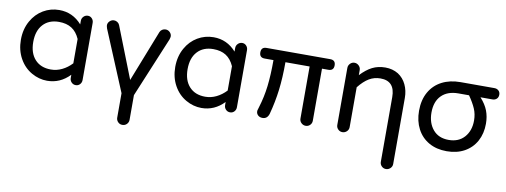

<svg xmlns="http://www.w3.org/2000/svg" viewBox="-60 -834 3662 1389"><g transform="rotate(10 1770.5 -139.5)"><path d="M168.9 -20.5Q112.3 -52.7 79.1 -112.8Q45.9 -172.9 45.9 -249Q45.9 -327.1 80.1 -387.7Q112.3 -445.3 166 -477.1Q219.7 -508.8 283.2 -508.8Q381.8 -508.8 449.2 -432.6V-459Q449.2 -477.5 462.4 -490.7Q475.6 -503.9 494.1 -503.9Q511.7 -503.9 523.9 -490.7Q536.1 -477.5 536.1 -459V-39.1Q536.1 -20.5 523.9 -7.3Q511.7 5.9 493.2 5.9Q474.6 5.9 461.9 -7.3Q449.2 -20.5 449.2 -39.1V-62.5Q378.9 10.7 283.2 10.7Q223.6 10.7 168.9 -20.5ZM295.9 -74.2Q338.9 -74.2 377.9 -93.3Q417 -112.3 449.2 -146.5V-325.2Q426.8 -376 389.2 -399.9Q351.6 -423.8 295.9 -423.8Q221.7 -423.8 179.2 -377.4Q136.7 -331.1 136.7 -249Q136.7 -167 179.2 -120.6Q221.7 -74.2 295.9 -74.2Z M843.8 217.8Q830.1 204.1 830.1 185.5V5.9L645.5 -437.5Q640.6 -454.1 640.6 -460Q640.6 -477.5 654.3 -490.7Q668 -503.9 685.5 -503.9Q699.2 -503.9 710.4 -496.6Q721.7 -489.3 726.6 -477.5L875 -99.6L1023.4 -477.5Q1028.3 -489.3 1039.6 -496.6Q1050.8 -503.9 1064.5 -503.9Q1083 -503.9 1096.2 -490.7Q1109.4 -477.5 1109.4 -460Q1109.4 -454.1 1104.5 -437.5L920.9 3.9V185.5Q920.9 204.1 907.2 217.8Q894.5 230.5 875 230.5Q856.4 230.5 843.8 217.8Z M1302.7 -20.5Q1246.1 -52.7 1212.9 -112.8Q1179.7 -172.9 1179.7 -249Q1179.7 -327.1 1213.9 -387.7Q1246.1 -445.3 1299.8 -477.1Q1353.5 -508.8 1417 -508.8Q1515.6 -508.8 1583 -432.6V-459Q1583 -477.5 1596.2 -490.7Q1609.4 -503.9 1627.9 -503.9Q1645.5 -503.9 1657.7 -490.7Q1669.9 -477.5 1669.9 -459V-39.1Q1669.9 -20.5 1657.7 -7.3Q1645.5 5.9 1627 5.9Q1608.4 5.9 1595.7 -7.3Q1583 -20.5 1583 -39.1V-62.5Q1512.7 10.7 1417 10.7Q1357.4 10.7 1302.7 -20.5ZM1429.7 -74.2Q1472.7 -74.2 1511.7 -93.3Q1550.8 -112.3 1583 -146.5V-325.2Q1560.5 -376 1522.9 -399.9Q1485.4 -423.8 1429.7 -423.8Q1355.5 -423.8 1313 -377.4Q1270.5 -331.1 1270.5 -249Q1270.5 -167 1313 -120.6Q1355.5 -74.2 1429.7 -74.2Z M2136.7 -38.1V-420.9H1959Q1959 -306.6 1947.8 -215.8Q1936.5 -125 1912.1 -34.2Q1900.4 4.9 1865.2 4.9Q1844.7 4.9 1832 -6.8Q1819.3 -18.6 1819.3 -36.1Q1819.3 -43.9 1822.3 -50.8L1827.1 -67.4Q1851.6 -146.5 1861.3 -228Q1871.1 -309.6 1871.1 -420.9H1806.6Q1767.6 -420.9 1767.6 -460Q1767.6 -499 1806.6 -499H2274.4Q2313.5 -499 2313.5 -460Q2313.5 -420.9 2274.4 -420.9H2227.5V-38.1Q2227.5 -19.5 2214.4 -6.3Q2201.2 6.8 2182.6 6.8Q2164.1 6.8 2150.4 -6.3Q2136.7 -19.5 2136.7 -38.1Z M2763.7 168.9V-306.6Q2763.7 -424.8 2657.2 -424.8Q2611.3 -424.8 2573.7 -402.3Q2536.1 -379.9 2498 -332V-39.1Q2498 -20.5 2484.4 -7.3Q2470.7 5.9 2452.1 5.9Q2433.6 5.9 2420.4 -7.3Q2407.2 -20.5 2407.2 -39.1V-458Q2407.2 -476.6 2420.4 -490.2Q2433.6 -503.9 2452.1 -503.9Q2470.7 -503.9 2484.4 -490.2Q2498 -476.6 2498 -458V-420.9Q2540 -465.8 2582.5 -487.3Q2625 -508.8 2678.7 -508.8Q2731.4 -508.8 2773.4 -483.4Q2812.5 -458 2833.5 -414.1Q2854.5 -370.1 2854.5 -316.4V168.9Q2854.5 187.5 2840.8 200.7Q2827.1 213.9 2808.6 213.9Q2790 213.9 2776.9 200.7Q2763.7 187.5 2763.7 168.9Z M2971.7 -243.2Q2971.7 -323.2 3004.4 -380.9Q3037.1 -438.5 3095.7 -468.8Q3154.3 -499 3231.4 -499H3480.5Q3499 -499 3511.2 -487.8Q3523.4 -476.6 3523.4 -458Q3523.4 -438.5 3511.2 -427.2Q3499 -416 3480.5 -416H3392.6Q3431.6 -373 3448.2 -329.6Q3464.8 -286.1 3464.8 -234.4Q3464.8 -162.1 3434.6 -106.4Q3404.3 -50.8 3348.6 -20Q3293 10.7 3218.8 10.7Q3143.6 10.7 3087.9 -21Q3032.2 -52.7 3002 -110.4Q2971.7 -168 2971.7 -243.2ZM3218.8 -72.3Q3292 -72.3 3334 -119.6Q3376 -167 3376 -242.2Q3376 -289.1 3358.9 -328.6Q3341.8 -368.2 3308.6 -416H3230.5Q3151.4 -416 3106.9 -371.6Q3062.5 -327.1 3062.5 -246.1Q3062.5 -169.9 3103.5 -121.1Q3144.5 -72.3 3218.8 -72.3Z"/></g></svg>

Font: jf-openhuninn-2.0
Style: Regular
Weight: 400
Designer: [Kosugi Maru]
Designed by MOTOYA      

[Varela Round]
Joe Prince (Latin component); Avraham Cornfeld (Hebrew component)
Foundry: justfont CO.,LTD.
Version: 2.0